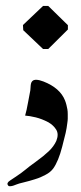

<svg xmlns="http://www.w3.org/2000/svg" viewBox="-20 -629 273 649"><path d="M125.5 -608.9H143.1L209.5 -543.9V-529.3L143.1 -463.4H125.5L58.6 -526.9L57.6 -544.4ZM64.9 -238.3Q69.8 -254.4 75.2 -284.9Q80.6 -315.4 82.5 -323.7Q83 -327.1 83.3 -334Q83.5 -340.8 84.7 -346.2Q85.9 -351.6 89.4 -355Q98.6 -364.3 127 -353.5Q183.1 -331.5 199.7 -289.6Q202.6 -282.2 204.6 -274.2Q206.5 -266.1 207.8 -259.3Q209 -252.4 209 -242.9Q209 -233.4 209 -227.8Q209 -222.2 207.3 -211.4Q205.6 -200.7 205.1 -196Q204.6 -191.4 201.9 -179.7Q199.2 -168 198.2 -164.8Q197.3 -161.6 194.1 -148.7Q190.9 -135.7 190.4 -133.8Q177.7 -84 159.7 -59.1Q155.3 -53.2 148.9 -47.9Q142.6 -42.5 133.3 -37.8Q124 -33.2 117.2 -30Q110.4 -26.9 97.4 -22.9Q84.5 -19 79.6 -17.6Q74.7 -16.1 60.8 -12.7Q46.9 -9.3 45.4 -8.8Q43.5 -8.3 36.9 -5.9Q30.3 -3.4 25.6 -1.7Q21 0 14.9 0.5Q8.8 1 7.3 -2.4Q1 -10.3 13.7 -18.6Q19 -22.5 30.5 -29.8Q42 -37.1 50.5 -43.5Q59.1 -49.8 66.9 -56.2Q75.7 -64 101.8 -82.8Q127.9 -101.6 145 -117.9Q162.1 -134.3 170.4 -152.8Q174.8 -164.1 174.8 -173.3Q174.8 -182.6 170.2 -190.4Q165.5 -198.2 158.4 -204.8Q151.4 -211.4 141.6 -216.6Q131.8 -221.7 121.8 -225.6Q111.8 -229.5 101.1 -232.2Q90.3 -234.9 81.3 -236.3Q72.3 -237.8 64.9 -238.3Z"/></svg>

Font: Dehalvi Khush Khat
Style: Regular
Weight: 400
Version: Version 002.500